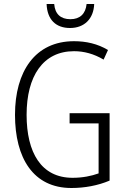

<svg xmlns="http://www.w3.org/2000/svg" viewBox="-20 -930 630 960"><path d="M451 -910H413C408 -861 380 -834 332 -834C283 -834 255 -860 251 -910H213C216 -831 260 -790 330 -790C402 -790 448 -836 451 -910ZM328 -364V-313H473V-63C437 -50 393 -41 343 -41C186 -41 113 -167 113 -356C113 -549 195 -674 350 -674C400 -674 449 -661 498 -632L520 -680C468 -711 411 -724 350 -724C156 -724 55 -573 55 -356C55 -140 146 10 337 10C403 10 469 -2 528 -27V-364Z"/></svg>

Font: Noto Sans Malayalam Condensed Light
Style: Regular
Weight: 300
Width: 3
Designer: Jelle Bosma - Monotype Design Team
Foundry: Monotype Imaging Inc.
Version: Version 2.104